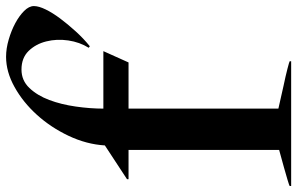

<svg xmlns="http://www.w3.org/2000/svg" viewBox="-195 -794 989 639"><g transform="rotate(-90 299.5 -474.5)"><path d="M0 -5Q1.2 -6.2 20 -11.9Q38.8 -17.5 61.2 -23.8Q87.5 -31.2 120 -40V-541.2H22.5V-546.2L135 -620Q138.8 -681.2 166.9 -740.6Q195 -800 236.9 -846.2Q278.8 -892.5 329.4 -920.6Q380 -948.8 430 -948.8Q457.5 -948.8 487.5 -940Q517.5 -931.2 541.9 -918.1Q566.2 -905 582.5 -888.8Q598.8 -872.5 598.8 -856.2Q598.8 -840 587.5 -816.9Q576.2 -793.8 557.5 -768.8Q538.8 -743.8 515 -717.5Q491.2 -691.2 465 -670L460 -673.8Q478.8 -703.8 484.4 -741.9Q490 -780 481.2 -815Q472.5 -850 449.4 -873.8Q426.2 -897.5 387.5 -897.5Q351.2 -897.5 326.2 -871.2Q301.2 -845 286.2 -805Q271.2 -765 264.4 -716.9Q257.5 -668.8 257.5 -625H448.8L411.2 -541.2H257.5V-42.5Q301.2 -32.5 335 -25Q365 -18.8 389.4 -12.5Q413.8 -6.2 415 -5V0H0Z"/></g></svg>

Font: Equateur
Style: Regular
Weight: 400
Designer: Ange Degheest & Eugénie Bidaut
Foundry: Velvetyne Type Foundry
Version: Version 1.000;FEAKit 1.0